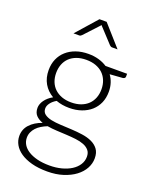

<svg xmlns="http://www.w3.org/2000/svg" viewBox="-163 -794 836 1065"><g transform="rotate(20 255.0 -261.5)"><path d="M244.5 -220Q276.5 -220 301.5 -229.2Q326.5 -238.5 343.5 -255Q360.5 -271.5 369.5 -294.5Q378.5 -317.5 378.5 -345.5Q378.5 -373.5 369.2 -396.8Q360 -420 342.8 -436.5Q325.5 -453 300.8 -462Q276 -471 244.5 -471Q213 -471 188.2 -462Q163.5 -453 146.2 -436.5Q129 -420 120 -396.8Q111 -373.5 111 -345.5Q111 -317.5 120 -294.5Q129 -271.5 146.2 -255Q163.5 -238.5 188.2 -229.2Q213 -220 244.5 -220ZM430.5 33.5Q430.5 10 418.2 -4.2Q406 -18.5 385.5 -26.5Q365 -34.5 338.2 -37.8Q311.5 -41 282.2 -42.5Q253 -44 223.5 -45.5Q194 -47 168 -51.5Q149 -44 133 -34.2Q117 -24.5 105.5 -12Q94 0.5 87.5 15.2Q81 30 81 47Q81 69 92.2 87.8Q103.5 106.5 125.2 120.2Q147 134 178.5 142Q210 150 251 150Q289 150 321.8 141.5Q354.5 133 378.8 117.5Q403 102 416.8 80.5Q430.5 59 430.5 33.5ZM482.5 -475.5V-459Q482.5 -448 468.5 -445.5L392.5 -440Q406.5 -421 414 -397.5Q421.5 -374 421.5 -346.5Q421.5 -310.5 408.8 -281.2Q396 -252 372.8 -231.2Q349.5 -210.5 316.8 -199Q284 -187.5 244.5 -187.5Q202 -187.5 167 -200.5Q146 -188.5 133.8 -172.2Q121.5 -156 121.5 -140Q121.5 -118.5 136.8 -107Q152 -95.5 176.8 -90.2Q201.5 -85 233.2 -83.5Q265 -82 298 -80.2Q331 -78.5 362.8 -74Q394.5 -69.5 419.2 -58.2Q444 -47 459.2 -26.8Q474.5 -6.5 474.5 27Q474.5 58 459 86.5Q443.5 115 414.2 137Q385 159 343.5 172.2Q302 185.5 250.5 185.5Q198 185.5 158.5 174.8Q119 164 92.2 145.8Q65.5 127.5 52 103.5Q38.5 79.5 38.5 52.5Q38.5 13 64.5 -15.2Q90.5 -43.5 135.5 -59.5Q110.5 -68 95.2 -84.2Q80 -100.5 80 -128.5Q80 -139 84 -150.5Q88 -162 96 -173.2Q104 -184.5 115.5 -194.5Q127 -204.5 141.5 -212.5Q106 -233 86.2 -267Q66.5 -301 66.5 -346.5Q66.5 -382.5 79.2 -411.8Q92 -441 115.5 -462Q139 -483 171.8 -494.5Q204.5 -506 244.5 -506Q277.5 -506 305.2 -498Q333 -490 355 -475.5ZM386.5 -584.5H354Q346.5 -584.5 339.5 -591.5L262.5 -674.5Q261 -676 259.8 -677.5Q258.5 -679 257 -681Q255.5 -679 254.2 -677.5Q253 -676 251.5 -674.5L174.5 -591.5Q171.5 -588.5 167.8 -586.5Q164 -584.5 160 -584.5H126.5L235 -707.5H277.5Z"/></g></svg>

Font: LatoLatin Light
Style: Regular
Weight: 300
Designer: Lukasz Dziedzic with Adam Twardoch and Botio Nikoltchev
Foundry: tyPoland Lukasz Dziedzic
Version: Version 2.015; 2015-08-06; http://www.latofonts.com/